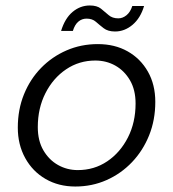

<svg xmlns="http://www.w3.org/2000/svg" viewBox="-20 -669 632 701"><path d="M255 12Q194 12 146.5 -15.5Q99 -43 72 -92Q45 -141 45 -203Q45 -269 67.5 -324.5Q90 -380 130 -421Q170 -462 223 -485Q276 -508 337 -508Q399 -508 446 -481.5Q493 -455 520 -407.5Q547 -360 547 -297Q547 -231 524.5 -175Q502 -119 462 -77Q422 -35 369 -11.5Q316 12 255 12ZM264 -48Q324 -48 371.5 -80Q419 -112 447 -167Q475 -222 475 -291Q475 -341 454.5 -376Q434 -411 401 -429.5Q368 -448 328 -448Q269 -448 221.5 -416Q174 -384 146 -329Q118 -274 118 -205Q118 -155 138.5 -120Q159 -85 192 -66.5Q225 -48 264 -48ZM203 -556Q217 -602 245 -625.5Q273 -649 308 -649Q334 -649 348.5 -637.5Q363 -626 376.5 -614Q390 -602 412 -602Q428 -602 442 -613.5Q456 -625 463 -647H506Q493 -603 464 -578.5Q435 -554 400 -554Q374 -554 358.5 -566Q343 -578 330 -589.5Q317 -601 296 -601Q279 -601 266 -590Q253 -579 246 -556Z"/></svg>

Font: DM Sans 24pt Light
Style: Italic
Weight: 300
Italic angle: -10°
Designer: Colophon Foundry, Jonny Pinhorn
Foundry: Colophon Foundry
Version: Version 4.004;gftools[0.9.30]